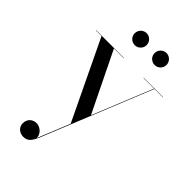

<svg xmlns="http://www.w3.org/2000/svg" viewBox="-271 -741 1094 1094"><g transform="rotate(45 276.0 -194.5)"><path d="M339.5 -603C339.5 -576.5 361 -555 387.5 -555C414 -555 435.5 -576.5 435.5 -603C435.5 -629.5 414 -651.5 387.5 -651.5C361 -651.5 339.5 -629.5 339.5 -603ZM179.5 -603C179.5 -576.5 201 -555 227.5 -555C254 -555 275.5 -576.5 275.5 -603C275.5 -629.5 254 -651.5 227.5 -651.5C201 -651.5 179.5 -629.5 179.5 -603ZM235 -458V-460H12V-458H57L286 19.5L207 214C207 180.5 176.5 154.5 146.5 154.5C114.5 154.5 91 177 91 210C91 248 122.5 263.5 147.5 263.5C185.5 263.5 199.5 239 217.5 198L483.5 -458H550.5V-460H395V-458H480.5L333.5 -96.5L157 -458Z"/></g></svg>

Font: Bodoni* 96pt
Style: Regular
Weight: 400
Version: Version 2.3